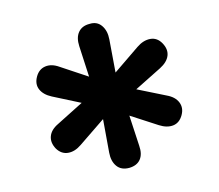

<svg xmlns="http://www.w3.org/2000/svg" viewBox="-62 -782 578 507"><g transform="rotate(15 226.5 -528.5)"><path d="M126 -358Q108 -369 105 -386Q102 -403 115 -422L179 -520L197 -494L80 -488Q57 -487 43 -497.5Q29 -508 29 -529Q29 -549 43 -560Q57 -571 80 -569L197 -562L180 -536L116 -635Q103 -655 106 -672Q109 -689 127 -699Q144 -710 161 -702Q178 -694 188 -673L234 -577H219L265 -673Q275 -694 292 -702Q309 -710 327 -699Q345 -688 347.5 -671Q350 -654 337 -634L273 -537L256 -562L373 -569Q396 -571 410 -560Q424 -549 424 -529Q424 -508 410 -497.5Q396 -487 373 -488L256 -494L273 -520L337 -422Q350 -403 347.5 -386.5Q345 -370 327 -359Q308 -348 291.5 -355.5Q275 -363 265 -384L219 -481H234L187 -384Q177 -363 160.5 -355.5Q144 -348 126 -358Z"/></g></svg>

Font: Nunito
Style: Bold
Weight: 700
Designer: Vernon Adams
Foundry: Vernon Adams
Version: Version 3.602